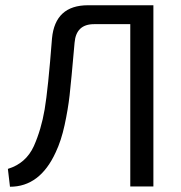

<svg xmlns="http://www.w3.org/2000/svg" viewBox="-20 -710 691 731"><path d="M564 -690V0H476V-618H338Q270 -618 264 -548Q251 -400 245 -347Q239 -294 226 -234Q213 -174 192 -130Q132 1 18 1L10 -67Q79 -88 109 -154Q137 -217 150 -293.5Q163 -370 178 -564Q190 -690 315 -690Z"/></svg>

Font: Exo 2.0
Style: Regular
Weight: 400
Designer: Natanael Gama
Version: Version 1.001;PS 001.001;hotconv 1.0.70;makeotf.lib2.5.58329